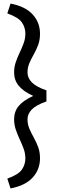

<svg xmlns="http://www.w3.org/2000/svg" viewBox="-20 -804 336 1075"><path d="M21 196Q83 174 102.5 145.5Q122 117 122 83Q122 55 112.5 29Q103 3 90.5 -23.5Q78 -50 68.5 -78Q59 -106 59 -136Q59 -180 85 -211Q111 -242 166 -267Q111 -292 85 -323.5Q59 -355 59 -399Q59 -429 68.5 -456.5Q78 -484 90.5 -510Q103 -536 112.5 -562Q122 -588 122 -616Q122 -650 102.5 -678.5Q83 -707 21 -729L39 -784Q122 -768 163 -723Q204 -678 204 -615Q204 -580 193.5 -552Q183 -524 169 -499.5Q155 -475 144.5 -450.5Q134 -426 134 -398Q134 -368 158 -343Q182 -318 240 -298V-236Q182 -216 158 -191Q134 -166 134 -136Q134 -108 144.5 -83.5Q155 -59 169 -34Q183 -9 193.5 19Q204 47 204 82Q204 145 163 190Q122 235 39 251Z"/></svg>

Font: Radio Canada Condensed
Style: Regular
Weight: 400
Width: 3
Designer: Charles Daoud, Etienne Aubert Bonn, Alexandre Saumier Demers, Jacques Le Bailly
Foundry: Radio-Canada
Version: Version 2.104; ttfautohint (v1.8.4.7-5d5b);gftools[0.9.28.de